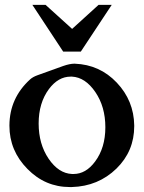

<svg xmlns="http://www.w3.org/2000/svg" viewBox="-20 -734 581 776"><path d="M282.2 -476.6Q383.3 -472.7 452.1 -399.9Q521 -327.1 522.5 -227.1V-224.1Q522.5 -123 450.7 -52.7Q377 19 270 22H262.2Q162.6 22 90.8 -51.3Q18.1 -125 18.1 -225.6V-227.1Q18.6 -337.4 101.6 -413.1Q112.8 -423.3 132.3 -430.2Q151.9 -437 188 -450.2Q209.5 -458 235.4 -467.3Q262.2 -476.6 280.3 -476.6ZM271 -424.3H265.6Q215.3 -424.3 177.7 -374Q136.2 -317.9 136.2 -234.9Q136.2 -151.9 176.5 -92.5Q216.8 -33.2 271 -30.8H277.3Q327.1 -30.8 364.3 -81.1Q405.8 -136.7 405.8 -219.7Q405.8 -302.7 365.2 -362.1Q324.7 -421.4 271 -424.3ZM110.8 -714.4H164.1L271.5 -617.2L378.4 -714.4H431.6L306.6 -525.4H235.4Z"/></svg>

Font: Caudex
Style: Bold
Weight: 700
Version: Version 1.01